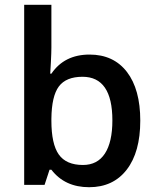

<svg xmlns="http://www.w3.org/2000/svg" viewBox="-20 -780 663 810"><path d="M357.9 -549.8Q459 -549.8 515.4 -476.6Q571.8 -403.3 571.8 -271Q571.8 -138.2 514.6 -64.2Q457.5 9.8 356 9.8Q253.4 9.8 196.8 -64H189L168 0H82V-759.8H196.8V-579.1Q196.8 -559.1 194.8 -519.5Q192.9 -480 191.9 -469.2H196.8Q251.5 -549.8 357.9 -549.8ZM328.1 -456.1Q258.8 -456.1 228.3 -415.3Q197.8 -374.5 196.8 -278.8V-271Q196.8 -172.4 228 -128.2Q259.3 -84 330.1 -84Q391.1 -84 422.6 -132.3Q454.1 -180.7 454.1 -272Q454.1 -456.1 328.1 -456.1Z"/></svg>

Font: f0_58770          
Style: Regular
Weight: 600
Foundry: Ascender Corporation
Version: Version 1.10